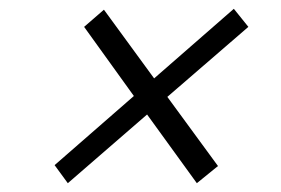

<svg xmlns="http://www.w3.org/2000/svg" viewBox="-20 -577 639 436"><path d="M134 -161 104 -202 284 -359 171 -516 216 -555 330 -399 511 -557 544 -516 360 -357 475 -200 427 -161 314 -317Z"/></svg>

Font: Red Hat Display VF
Style: Italic
Weight: 300
Italic angle: -12°
Designer: Pentagram, MCKL
Foundry: Pentagram, MCKL
Version: Version 1.023